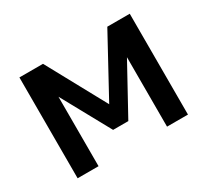

<svg xmlns="http://www.w3.org/2000/svg" viewBox="-112 -702 943 874"><g transform="rotate(-30 360.0 -265.0)"><path d="M70 0V-530H194L363 -220L532 -530H650V0H540V-365L400 -110H320L180 -365V0Z"/></g></svg>

Font: Golos Text Medium
Style: Regular
Weight: 500
Designer: A.Korolkova, Vitaly Kuzmin
Foundry: ParaType Ltd
Version: Version 2.004